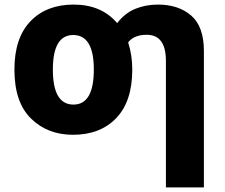

<svg xmlns="http://www.w3.org/2000/svg" viewBox="-20 -579 982 839"><path d="M558 -275Q558 -338 540 -394Q566 -427 621 -427Q705 -427 705 -313V240H871V-356Q871 -463 815.5 -511Q760 -559 670 -559Q617 -559 571.5 -540.5Q526 -522 492 -478Q423 -559 302 -559Q183 -559 113 -486Q43 -413 43 -275Q43 -132 115.5 -61Q188 10 299 10Q418 10 488 -63Q558 -136 558 -275ZM211 -275Q211 -426 300 -426Q390 -426 390 -275Q390 -122 301 -122Q211 -122 211 -275Z"/></svg>

Font: Noto Sans UI Extra
Style: Regular
Weight: 800
Designer: Monotype Design Team
Foundry: Monotype Imaging Inc.
Version: Version 1.901